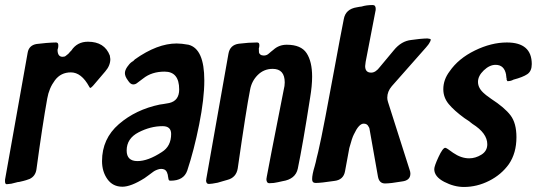

<svg xmlns="http://www.w3.org/2000/svg" viewBox="-34 -736 2136 764"><path d="M325 -386Q324 -387 322 -389L321 -391Q290 -448 248 -448Q208 -448 184.5 -416.5Q161 -385 154 -344Q135 -239 111 -62Q107 -35 84 -24Q68 -18 59 -16L42 -12Q37 -12 31 -10L11 -5Q-5 -3 -7 -3Q-14 -3 -14 -14V-21L76 -526Q81 -556 112 -561L150 -565Q176 -567 189 -567Q198 -567 198 -556Q198 -548 197 -545L195 -538Q195 -510 215 -510Q224 -510 228 -514L238 -522Q243 -527 245 -530L250 -535Q273 -570 316 -570Q382 -570 403 -515Q405 -505 405 -501Q405 -475 385 -452L339 -398Q336 -394 329 -388L327 -387L326 -386Z M453 7Q415 7 393.5 -23Q372 -53 372 -95Q372 -184 439 -242Q506 -300 602 -320Q612 -322 616 -322L639 -326Q679 -335 679 -380Q679 -451 621 -451Q570 -451 536 -424Q522 -414 512 -406Q505 -400 496 -400Q485 -400 475 -416Q463 -432 463 -445Q463 -456 472 -469.5Q481 -483 491 -490L496 -493L503 -500Q592 -563 669 -563Q688 -563 716 -558Q779 -542 779 -416Q779 -343 758.5 -240.5Q738 -138 711 -57Q697 -17 645 -17Q641 -17 639.5 -18Q638 -19 637 -21.5Q636 -24 636 -25V-27L635 -31V-33Q634 -34 634 -36V-39Q634 -41 633 -42Q631 -50 629 -53Q623 -64 607 -64Q600 -64 591 -60.5Q582 -57 576.5 -53Q571 -49 559 -40Q547 -31 541 -27Q487 7 453 7ZM470 -137Q470 -95 513 -95Q555 -95 610 -131Q647 -154 647 -203Q647 -234 613 -234Q565 -234 517.5 -209.5Q470 -185 470 -137Z M797 -4Q786 -4 786 -19L787 -23V-25L875 -522Q881 -557 916 -562Q956 -567 989 -567Q998 -567 998 -557Q998 -550 997 -548V-546L996 -544V-542Q996 -532 996.5 -527.5Q997 -523 1002 -519Q1007 -515 1016 -515Q1028 -515 1037 -524Q1038 -525 1044 -530Q1050 -535 1054 -538Q1076 -558 1107 -558Q1164 -558 1186 -524.5Q1208 -491 1208 -431Q1208 -395 1200 -347Q1171 -161 1151 -65Q1142 -23 1090 -15L1072 -11Q1056 -7 1038 -7Q1026 -7 1026 -24L1027 -28V-30Q1033 -65 1095 -379Q1099 -394 1099 -408Q1099 -462 1051 -462Q1016 -462 991.5 -437.5Q967 -413 961 -378Q946 -303 912 -66Q906 -29 870 -20Q865 -19 852.5 -15Q840 -11 832 -9Q807 -4 797 -4Z M1222 -8Q1208 -8 1208 -23Q1208 -41 1218 -74Q1220 -80 1222.5 -91Q1225 -102 1226 -107L1232 -131Q1243 -178 1261 -272Q1272 -328 1296 -459Q1320 -590 1334 -660Q1341 -700 1386 -707Q1394 -709 1397 -709L1405 -710Q1424 -716 1449 -716Q1461 -716 1461 -701Q1461 -694 1460 -692L1421 -490Q1419 -476 1419 -473Q1419 -447 1443 -447Q1461 -447 1478 -470L1533 -536Q1563 -573 1603 -577L1635 -581Q1657 -583 1667 -583Q1670 -583 1678 -581L1680 -579Q1680 -573 1674 -564Q1673 -561 1661 -547L1525 -393Q1507 -372 1507 -347Q1507 -339 1510 -330L1596 -60Q1599 -52 1599 -45Q1599 -18 1566 -14Q1520 -6 1498 -6Q1475 -6 1470 -33L1436 -225Q1435 -229 1432 -233Q1427 -244 1413 -244Q1394 -244 1374 -201Q1367 -188 1356 -147L1339 -55Q1333 -20 1296 -16Q1243 -8 1222 -8Z M1738 -148Q1739 -147 1741 -147L1748 -143Q1757 -137 1769 -128Q1801 -106 1833 -106Q1858 -106 1881.5 -120.5Q1905 -135 1905 -162Q1905 -206 1846 -243Q1832 -255 1814 -266Q1773 -296 1751.5 -322Q1730 -348 1730 -381Q1730 -419 1755 -452Q1790 -503 1855.5 -535Q1921 -567 1983 -567Q2082 -567 2082 -481Q2082 -453 2064.5 -441Q2047 -429 2009 -419Q1999 -413 1985 -413L1984 -414V-416L1982 -418V-423Q1982 -425 1981 -426V-429L1980 -435V-438Q1973 -478 1938 -478Q1914 -478 1891 -456Q1868 -434 1868 -410Q1868 -384 1895 -362Q1899 -358 1908.5 -351.5Q1918 -345 1920 -343Q1974 -308 1997.5 -277Q2021 -246 2021 -190Q2021 -127 1991 -83Q1961 -41 1912.5 -16.5Q1864 8 1812 8Q1773 8 1733.5 -12.5Q1694 -33 1694 -63Q1694 -75 1711 -111.5Q1728 -148 1738 -148Z"/></svg>

Font: Bangerz Fix
Style: Regular
Weight: 400
Designer: vernon adams
Foundry: Vernon Adams
Version: Version 2.10;December 28, 2023;FontCreator 13.0.0.2683 64-bi